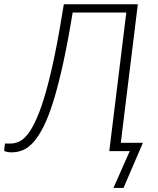

<svg xmlns="http://www.w3.org/2000/svg" viewBox="-57 -728 759 925"><path d="M607 -707.5 525 -40H631.5L538 177.5H489.5L568 0H469.5L551.5 -667.5H293Q270 -526.5 247 -422Q224 -317.5 200.8 -242.5Q177.5 -167.5 153.5 -119.5Q129.5 -71.5 104.5 -43.5Q79.5 -15.5 53.2 -4.8Q27 6 -1 6Q-16 6 -27 3Q-38 0 -37 -5.5L-33 -36.5H-5Q16 -36.5 37 -46.8Q58 -57 78.8 -84.2Q99.5 -111.5 120.5 -159.2Q141.5 -207 163 -281.5Q184.5 -356 206.2 -460.8Q228 -565.5 250.5 -707.5Z"/></svg>

Font: Lato Light
Style: Italic
Weight: 300
Italic angle: -7°
Designer: Lukasz Dziedzic
Foundry: tyPoland Lukasz Dziedzic
Version: Version 2.007; 2014-02-27